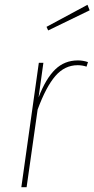

<svg xmlns="http://www.w3.org/2000/svg" viewBox="-20 -781 394 801"><path d="M347 -522 341 -503Q323 -509 304 -509Q250 -509 211 -464Q172 -419 137 -324L91 0H69L142 -519H161L141 -375Q171 -453 210 -491Q249 -529 305 -529Q326 -529 347 -522ZM345 -761 354 -738 181 -654 174 -669Z"/></svg>

Font: Fira Sans Condensed Thin
Style: Italic
Weight: 250
Width: 3
Italic angle: -8°
Designer: Carrois Corporate & Edenspiekermann AG
Foundry: Carrois Corporate GbR & Edenspiekermann AG
Version: Version 4.203